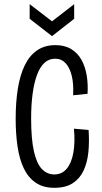

<svg xmlns="http://www.w3.org/2000/svg" viewBox="-20 -888 487 919"><path d="M240 11Q187 11 151 -13.5Q115 -38 94 -82Q73 -126 64 -186.5Q55 -247 55 -319Q55 -399 65.5 -464Q76 -529 98.5 -575.5Q121 -622 157.5 -647Q194 -672 245 -672Q290 -672 321 -653Q352 -634 370 -601.5Q388 -569 395 -527Q402 -485 399 -439L330 -432Q333 -486 323.5 -525Q314 -564 294 -585.5Q274 -607 244 -607Q214 -607 192.5 -587Q171 -567 157 -529Q143 -491 136 -438.5Q129 -386 129 -321Q129 -222 142.5 -163Q156 -104 181 -78.5Q206 -53 240 -53Q276 -53 299 -80Q322 -107 331 -156.5Q340 -206 334 -272L404 -266Q408 -210 403 -160Q398 -110 380 -71.5Q362 -33 328 -11Q294 11 240 11ZM122 -868 229 -786 335 -868V-798L229 -715L122 -798Z"/></svg>

Font: Bricolage Grotesque Condensed Light
Style: Regular
Weight: 300
Width: 3
Designer: Mathieu Triay
Foundry: Atelier Triay
Version: Version 1.000;gftools[0.9.30]